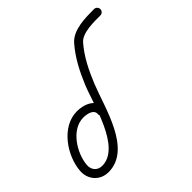

<svg xmlns="http://www.w3.org/2000/svg" viewBox="-155 -717 898 898"><g transform="rotate(-45 294.0 -268.0)"><path d="M259.8 -179.4C271.4 -178.6 281.4 -187.3 282.3 -198.9C286.3 -257.3 229.7 -280.8 180.3 -280.8C77.3 -280.8 0.2 -165.7 -6.3 -72.7C-10.1 -18 28.4 25.7 83.9 25.7C237.2 25.7 283.2 -199.8 328.6 -312C354 -374.5 384 -437.1 428.8 -488.2C458.8 -522.5 534.3 -519.8 574.9 -520C586.5 -520 595.9 -529.4 595.8 -541C595.8 -552.6 586.4 -562 574.8 -562C518.4 -561.8 437.8 -562.2 397.2 -515.8C352.6 -465 321.5 -404 295.6 -342C257.3 -250.6 208.3 -16.3 83.9 -16.3C52.7 -16.3 33.5 -39.1 35.6 -69.7C40.6 -140.2 100.1 -238.8 180.3 -238.8C203.1 -238.8 242.5 -232.6 240.4 -201.8C239.5 -190.2 248.3 -180.2 259.8 -179.4Z"/></g></svg>

Font: FRB American Cursive Guidelines Arrows Medium
Style: Italic
Weight: 500
Italic angle: -25°
Version: Version 2.0;Modular Font Editor K font №1